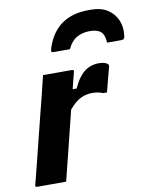

<svg xmlns="http://www.w3.org/2000/svg" viewBox="-90 -882 752 948"><g transform="rotate(-10 286.5 -407.5)"><path d="M407 -712Q370 -712 341.5 -695.5Q313 -679 296 -641H215Q205 -641 203.5 -645Q202 -649 206 -663Q256 -815 419 -815H432Q482 -815 514.5 -794Q547 -773 562 -738.5Q577 -704 572 -663Q571 -649 566.5 -645Q562 -641 552 -641H482Q481 -679 463.5 -695.5Q446 -712 407 -712ZM164 0H19Q7 0 11 -11Q13 -17 21 -49Q29 -81 41 -129Q53 -177 67 -233Q81 -289 94.5 -343Q108 -397 119 -440Q126 -468 132 -493.5Q138 -519 143 -538H288Q299 -538 296 -527Q291 -507 285.5 -486.5Q280 -466 275 -444H295Q318 -497 349.5 -522.5Q381 -548 425 -548Q442 -548 453.5 -544Q465 -540 469 -535Q473 -531 472 -525Q463 -491 455.5 -462.5Q448 -434 439 -399H420Q408 -404 395 -406.5Q382 -409 366 -409Q335 -409 307.5 -395.5Q280 -382 250 -346Q229 -261 207 -172.5Q185 -84 164 0Z"/></g></svg>

Font: Recursive Sn Lnr St
Style: Bold Italic
Weight: 700
Italic angle: -15°
Version: Version 1.079;hotconv 1.0.112;makeotfexe 2.5.65598; ttfautoh